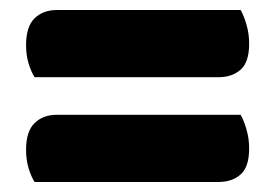

<svg xmlns="http://www.w3.org/2000/svg" viewBox="-20 -487 549 383"><path d="M416 -333H49Q42 -344 37 -360.5Q32 -377 32 -397Q32 -434 49 -450.5Q66 -467 93 -467H460Q466 -457 471.5 -438.5Q477 -420 477 -400Q477 -363 460 -348Q443 -333 416 -333ZM416 -124H49Q42 -135 37 -151.5Q32 -168 32 -188Q32 -225 49 -241.5Q66 -258 93 -258H460Q466 -248 471.5 -229.5Q477 -211 477 -191Q477 -154 460 -139Q443 -124 416 -124Z"/></svg>

Font: Baloo Tamma 2 ExtraBold
Style: Regular
Weight: 800
Designer: Divya Kowshik, Shuchita Grover and Ek Type
Foundry: Ek Type
Version: Version 1.700